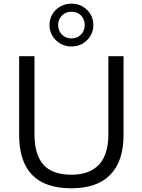

<svg xmlns="http://www.w3.org/2000/svg" viewBox="-20 -1009 770 1038"><path d="M366.2 8.9Q222.6 8.9 153.1 -64.2Q83.5 -137.3 83.5 -278.9V-705H166.4V-282.6Q166.4 -173.7 214.3 -119.1Q262.3 -64.5 366.2 -64.5Q464.5 -64.5 515.2 -119.1Q565.9 -173.7 565.9 -282.6V-705H647.9V-278.9Q647.9 -137.3 576.3 -64.2Q504.7 8.9 366.2 8.9ZM366.2 -757.7Q333.3 -757.7 306.1 -773.4Q279 -789.1 263.3 -815.5Q247.6 -842 247.6 -873.8Q247.6 -906.6 263.3 -932.5Q279 -958.5 306.1 -973.9Q333.2 -989.4 366.1 -989.4Q400 -989.4 426.7 -973.9Q453.3 -958.5 469 -932.5Q484.7 -906.5 484.7 -873.7Q484.7 -841.9 469 -815.5Q453.3 -789.1 426.8 -773.4Q400.2 -757.7 366.2 -757.7ZM366.1 -801.4Q398.3 -801.4 418.2 -822.3Q438.1 -843.2 438.1 -873.8Q438.1 -904.4 418.3 -925Q398.5 -945.7 366.3 -945.7Q335 -945.7 314.6 -924.9Q294.3 -904.2 294.3 -873.8Q294.3 -843.1 314.5 -822.3Q334.8 -801.4 366.1 -801.4Z"/></svg>

Font: Mulish ExtraLight
Style: Regular
Weight: 200
Designer: Vernon Adams
Foundry: Vernon Adams
Version: Version 3.603